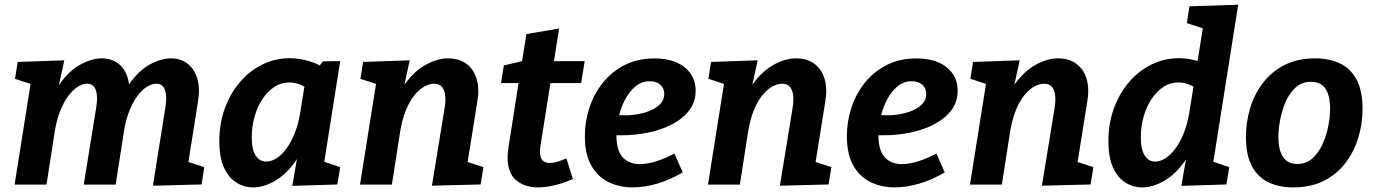

<svg xmlns="http://www.w3.org/2000/svg" viewBox="-20 -799 5945 831"><path d="M641.9 4.7 695.1 -329.6Q700.7 -362.2 698.7 -386.1Q696.7 -410.1 686.5 -423.4Q676.3 -436.7 656.5 -436.7Q637.1 -436.7 616.2 -423.7Q595.2 -410.7 575.6 -384.8Q556 -358.9 540.1 -319.6Q524.2 -280.2 516 -227.2L480.5 0H342.5L395.7 -329.6Q401.3 -362.2 399.4 -386.1Q397.4 -410.1 387.2 -423.4Q376.9 -436.7 357.1 -436.7Q338.1 -436.7 317.1 -423.7Q296.2 -410.7 276.4 -384.8Q256.6 -358.9 240.7 -319.6Q224.8 -280.2 216.6 -227.2L181.2 0H43.2L115.7 -457L172.1 -416.3L45 -457.9L56.5 -530.9L258.3 -538L221.3 -368.2L178.8 -292.1Q199.9 -381.9 240.2 -437.9Q280.5 -493.9 328.9 -520.1Q377.4 -546.4 420.2 -546.4Q461.7 -546.4 490.4 -525.2Q519.1 -503.9 531.8 -464.9Q544.4 -425.8 536.5 -373L531.9 -343L480.2 -292.1Q501.3 -381.9 541.3 -437.9Q581.2 -493.9 629 -520.1Q676.7 -546.4 719.5 -546.4Q762.4 -546.4 791.8 -523.5Q821.2 -500.5 833.8 -459.1Q846.5 -417.6 837.2 -361.4L791.7 -73.6L732.2 -118.4L864.1 -75.7L852.5 -0.6Z M1075.5 12.1Q1036.5 12.1 1002.9 -8.9Q969.4 -29.9 949.3 -74Q929.3 -118 929.3 -189.1Q929.3 -263.2 952.3 -327.9Q975.4 -392.6 1016.9 -441.8Q1058.5 -491.1 1114.3 -519.1Q1170.1 -547.1 1234.9 -547.1Q1277.8 -547.1 1323 -532.8Q1368.2 -518.5 1413 -486.4L1351.1 -499.1L1377.7 -533.6L1452.4 -534.3L1372.4 -28.5L1324.5 -118.4L1452.3 -75.7L1440.1 -0.6L1245.1 5.4L1275.3 -168.8L1316.1 -242.8Q1299.4 -159.4 1259.8 -102.4Q1220.2 -45.5 1171.1 -16.7Q1122 12.1 1075.5 12.1ZM1131.8 -99.6Q1153.2 -99.6 1175.8 -113.5Q1198.5 -127.4 1218.7 -154.5Q1239 -181.5 1255.2 -221.4Q1271.4 -261.2 1279.7 -313.2L1302 -451.7L1324.7 -406.3Q1300 -424.9 1277.1 -433.5Q1254.2 -442.2 1231.8 -442.2Q1196.3 -442.2 1166.7 -422.5Q1137.1 -402.8 1115.2 -369.2Q1093.3 -335.6 1081.5 -293.1Q1069.6 -250.6 1069.6 -205.1Q1069.6 -150.9 1086.8 -125.3Q1103.9 -99.6 1131.8 -99.6Z M1849.5 4.7 1904.1 -329.6Q1909.7 -361.5 1906.9 -385.5Q1904.1 -409.4 1892.8 -423.1Q1881.6 -436.7 1859.1 -436.7Q1838.1 -436.7 1815.5 -423.8Q1792.8 -411 1772.4 -385.3Q1751.9 -359.6 1736 -320.1Q1720.2 -280.5 1711.6 -227.2L1676.2 0H1538.2L1618.2 -503.4L1667.1 -416.3L1540 -457.9L1551.5 -530.9L1753.3 -538L1716.3 -368.2L1672.5 -292.1Q1692.9 -381.2 1734 -437.2Q1775.1 -493.2 1824.6 -519.8Q1874 -546.4 1919.1 -546.4Q1966.4 -546.4 1997.9 -523.5Q2029.5 -500.5 2042.5 -459.1Q2055.5 -417.6 2046.2 -361.4L2000.1 -73.6L1940.5 -118.4L2072.4 -75.7L2060.2 -0.6Z M2459.5 -24.3Q2418.9 -6.3 2380.3 2.9Q2341.7 12.1 2309.1 12.1Q2250.5 12.1 2213.8 -19Q2177 -50.1 2177 -117.8Q2177 -127.8 2177.9 -137.4Q2178.7 -147 2180.4 -158.8L2227.3 -458.2L2241.2 -439.6H2148.4L2160.7 -515.6L2261.5 -539.7L2236.5 -515L2258.5 -651.5L2399.9 -675.7L2374.5 -515L2364.4 -534.3H2510.6L2495.3 -439.6H2346.8L2365.3 -458.2L2319.1 -166.6Q2318.1 -162.6 2317.6 -156.1Q2317.1 -149.6 2317.1 -142.6Q2317.1 -116.4 2328.2 -104.9Q2339.3 -93.5 2359.5 -93.5Q2374.1 -93.5 2392.3 -98.9Q2410.5 -104.4 2431.4 -113.3Z M2718.5 12Q2660 12 2613.1 -11.2Q2566.2 -34.4 2538.8 -83.5Q2511.4 -132.5 2511.4 -209.7Q2511.4 -274.1 2531.5 -334.3Q2551.6 -394.5 2590.3 -442.3Q2629.1 -490.1 2684.8 -518.1Q2740.5 -546.1 2811.8 -546.1Q2895.8 -546.1 2943.3 -507.8Q2990.9 -469.4 2990.9 -406.3Q2990.9 -358.6 2964 -322.6Q2937 -286.6 2891.3 -262.2Q2845.7 -237.8 2788.1 -225.6Q2730.5 -213.4 2669.3 -213.4Q2658.3 -213.4 2649.5 -213.6Q2640.7 -213.8 2633.7 -214.4L2641.4 -302.5Q2651.7 -301.5 2662.4 -300.7Q2673.1 -299.9 2684 -299.9Q2715.1 -299.9 2745.5 -305.7Q2776 -311.5 2800.6 -323Q2825.3 -334.4 2840.2 -351.8Q2855.1 -369.3 2855.1 -392.2Q2855.1 -416.3 2838.5 -431.8Q2821.9 -447.4 2792.5 -447.4Q2758.3 -447.4 2731.4 -425.8Q2704.5 -404.2 2686 -369.2Q2667.5 -334.2 2657.8 -293.1Q2648 -252 2648 -212.9Q2648 -147.3 2675.3 -118Q2702.6 -88.7 2749.3 -88.7Q2781.8 -88.7 2819.8 -100.7Q2857.8 -112.7 2899 -134.3L2935 -52.8Q2880.3 -20.6 2824.8 -4.3Q2769.3 12 2718.5 12Z M3355.5 4.7 3410.1 -329.6Q3415.7 -361.5 3412.9 -385.5Q3410.1 -409.4 3398.8 -423.1Q3387.6 -436.7 3365.1 -436.7Q3344.1 -436.7 3321.5 -423.8Q3298.8 -411 3278.4 -385.3Q3257.9 -359.6 3242 -320.1Q3226.2 -280.5 3217.6 -227.2L3182.2 0H3044.2L3124.2 -503.4L3173.1 -416.3L3046 -457.9L3057.5 -530.9L3259.3 -538L3222.3 -368.2L3178.5 -292.1Q3198.9 -381.2 3240 -437.2Q3281.1 -493.2 3330.6 -519.8Q3380 -546.4 3425.1 -546.4Q3472.4 -546.4 3503.9 -523.5Q3535.5 -500.5 3548.5 -459.1Q3561.5 -417.6 3552.2 -361.4L3506.1 -73.6L3446.5 -118.4L3578.4 -75.7L3566.2 -0.6Z M3852.5 12Q3794 12 3747.1 -11.2Q3700.2 -34.4 3672.8 -83.5Q3645.4 -132.5 3645.4 -209.7Q3645.4 -274.1 3665.5 -334.3Q3685.6 -394.5 3724.3 -442.3Q3763.1 -490.1 3818.8 -518.1Q3874.5 -546.1 3945.8 -546.1Q4029.8 -546.1 4077.3 -507.8Q4124.9 -469.4 4124.9 -406.3Q4124.9 -358.6 4098 -322.6Q4071 -286.6 4025.3 -262.2Q3979.7 -237.8 3922.1 -225.6Q3864.5 -213.4 3803.3 -213.4Q3792.3 -213.4 3783.5 -213.6Q3774.7 -213.8 3767.7 -214.4L3775.4 -302.5Q3785.7 -301.5 3796.4 -300.7Q3807.1 -299.9 3818 -299.9Q3849.1 -299.9 3879.5 -305.7Q3910 -311.5 3934.6 -323Q3959.3 -334.4 3974.2 -351.8Q3989.1 -369.3 3989.1 -392.2Q3989.1 -416.3 3972.5 -431.8Q3955.9 -447.4 3926.5 -447.4Q3892.3 -447.4 3865.4 -425.8Q3838.5 -404.2 3820 -369.2Q3801.5 -334.2 3791.8 -293.1Q3782 -252 3782 -212.9Q3782 -147.3 3809.3 -118Q3836.6 -88.7 3883.3 -88.7Q3915.8 -88.7 3953.8 -100.7Q3991.8 -112.7 4033 -134.3L4069 -52.8Q4014.3 -20.6 3958.8 -4.3Q3903.3 12 3852.5 12Z M4489.5 4.7 4544.1 -329.6Q4549.7 -361.5 4546.9 -385.5Q4544.1 -409.4 4532.8 -423.1Q4521.6 -436.7 4499.1 -436.7Q4478.1 -436.7 4455.5 -423.8Q4432.8 -411 4412.4 -385.3Q4391.9 -359.6 4376 -320.1Q4360.2 -280.5 4351.6 -227.2L4316.2 0H4178.2L4258.2 -503.4L4307.1 -416.3L4180 -457.9L4191.5 -530.9L4393.3 -538L4356.3 -368.2L4312.5 -292.1Q4332.9 -381.2 4374 -437.2Q4415.1 -493.2 4464.6 -519.8Q4514 -546.4 4559.1 -546.4Q4606.4 -546.4 4637.9 -523.5Q4669.5 -500.5 4682.5 -459.1Q4695.5 -417.6 4686.2 -361.4L4640.1 -73.6L4580.5 -118.4L4712.4 -75.7L4700.2 -0.6Z M4923.5 12.1Q4884.5 12.1 4850.9 -8.9Q4817.4 -29.9 4797.3 -74Q4777.3 -118 4777.3 -189.1Q4777.3 -263.2 4800.3 -327.9Q4823.4 -392.6 4864.9 -441.8Q4906.5 -491.1 4962.3 -519.1Q5018.1 -547.1 5082.9 -547.1Q5125.8 -547.1 5171 -532.8Q5216.2 -518.5 5261 -486.4L5160.2 -514.8L5196.4 -743.1L5245.4 -657L5116.7 -698.9L5128.2 -771.6L5339.1 -778.6L5220.4 -28.5L5172.5 -118.4L5300.3 -75.7L5288.1 -0.6L5093.1 5.4L5123.3 -168.8L5164.8 -242.8Q5148 -159.4 5108.5 -102.4Q5068.9 -45.5 5019.5 -16.7Q4970 12.1 4923.5 12.1ZM4979.8 -99.6Q5001.2 -99.6 5023.3 -113.5Q5045.5 -127.4 5066.2 -154.5Q5087 -181.5 5103.1 -221.4Q5119.1 -261.2 5127.7 -313.2L5149.3 -446.9L5172.7 -406.3Q5148 -424.9 5125.1 -433.5Q5102.2 -442.2 5079.8 -442.2Q5044.3 -442.2 5014.7 -422.5Q4985.1 -402.8 4963.2 -369.2Q4941.3 -335.6 4929.5 -293.1Q4917.6 -250.6 4917.6 -205.1Q4917.6 -150.9 4934.8 -125.3Q4951.9 -99.6 4979.8 -99.6Z M5672.5 -546.4Q5733.4 -546.4 5779.4 -524.6Q5825.4 -502.8 5851.4 -454.6Q5877.3 -406.4 5877.3 -326.9Q5877.3 -264.1 5859.1 -203.8Q5840.9 -143.4 5803.9 -94.5Q5767 -45.6 5710.5 -16.7Q5654 12.1 5576.6 12.1Q5516.4 12.1 5470.2 -9.9Q5424.1 -31.9 5398.3 -79.9Q5372.6 -127.9 5372.6 -206.4Q5372.6 -269.4 5390.4 -329.6Q5408.3 -389.9 5445.2 -438.9Q5482.2 -488 5538.7 -517.2Q5595.2 -546.4 5672.5 -546.4ZM5653.9 -444.9Q5614.9 -444.9 5587.8 -420.4Q5560.7 -395.9 5544.5 -358.4Q5528.3 -320.8 5520.6 -279.8Q5512.9 -238.8 5512.9 -206Q5512.9 -151.5 5532.5 -120.5Q5552 -89.4 5595 -89.4Q5633.6 -89.4 5660.6 -113.9Q5687.5 -138.3 5704.6 -176.2Q5721.6 -214.1 5729.3 -255.2Q5736.9 -296.2 5736.9 -329.3Q5736.9 -383.4 5717.4 -414.1Q5697.8 -444.9 5653.9 -444.9Z"/></svg>

Font: Bitter Thin
Style: Italic
Weight: 100
Italic angle: -9°
Designer: Sol Matas, and Bitter project Authors
Foundry: Sol Matas
Version: Version 2.002